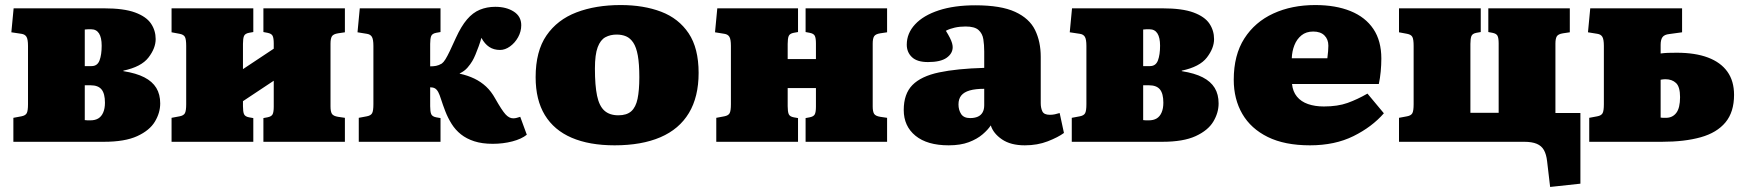

<svg xmlns="http://www.w3.org/2000/svg" viewBox="-20 -562 6932 761"><path d="M33 0V-95L65 -101Q81 -104 86 -113.5Q91 -123 91 -149V-380Q91 -406 85 -416Q79 -426 65 -428L25 -434L34 -529H392Q471 -529 515.5 -512.5Q560 -496 578.5 -468.5Q597 -441 597 -407Q597 -371 568.5 -334Q540 -297 469 -282V-280Q520 -272 552 -255.5Q584 -239 599.5 -213.5Q615 -188 615 -152Q615 -115 594 -80Q573 -45 524 -22.5Q475 0 392 0ZM338 -85Q357 -85 369.5 -92.5Q382 -100 389 -116Q396 -132 396 -155Q396 -191 382.5 -207.5Q369 -224 339 -224H316V-86Q321 -85 327 -85Q333 -85 338 -85ZM316 -300H343Q366 -300 374.5 -322.5Q383 -345 383 -381Q383 -413 372.5 -429.5Q362 -446 341 -446Q336 -446 329 -446Q322 -446 316 -445Z M660 0V-95L692 -101Q708 -104 713 -113.5Q718 -123 718 -149V-380Q718 -406 713 -415.5Q708 -425 692 -428L660 -434V-529H984V-435L967 -432Q951 -429 947 -419Q943 -409 943 -388V-288L1065 -369V-390Q1065 -411 1060.5 -420Q1056 -429 1040 -432L1024 -435V-529H1347V-434L1320 -430Q1301 -427 1295.5 -418Q1290 -409 1290 -389V-140Q1290 -120 1295.5 -111Q1301 -102 1320 -99L1347 -95V0H1024V-94L1040 -97Q1056 -100 1060.5 -109Q1065 -118 1065 -139V-242L943 -161V-141Q943 -120 947 -110Q951 -100 967 -97L984 -94V0Z M1933 8Q1891 8 1860 -2Q1829 -12 1807 -29.5Q1785 -47 1770 -71Q1755 -95 1745 -121Q1735 -147 1728.5 -167.5Q1722 -188 1717 -197Q1711 -208 1703.5 -212Q1696 -216 1685 -216V-141Q1685 -120 1689 -110Q1693 -100 1709 -97L1726 -94V0H1402V-95L1434 -101Q1450 -104 1455 -113.5Q1460 -123 1460 -149V-380Q1460 -406 1454 -416Q1448 -426 1434 -428L1397 -434L1406 -529H1726V-435L1709 -432Q1693 -429 1689 -419Q1685 -409 1685 -388V-299Q1698 -299 1708.5 -301Q1719 -303 1731 -310Q1738 -315 1745.5 -327Q1753 -339 1763 -360Q1773 -381 1787 -412Q1808 -458 1831 -485Q1854 -512 1882 -523.5Q1910 -535 1943 -535Q1987 -535 2016.5 -516Q2046 -497 2046 -462Q2046 -437 2033.5 -414.5Q2021 -392 2001.5 -378Q1982 -364 1962 -364Q1937 -364 1919 -376Q1901 -388 1888 -412Q1884 -397 1877.5 -379Q1871 -361 1864.5 -345.5Q1858 -330 1852 -320Q1845 -308 1833 -294Q1821 -280 1802 -271V-270Q1834 -263 1860 -250.5Q1886 -238 1906.5 -219Q1927 -200 1943 -171Q1969 -125 1983.5 -109Q1998 -93 2014 -93Q2022 -93 2028.5 -95Q2035 -97 2042 -99L2068 -28Q2047 -11 2010.5 -1.5Q1974 8 1933 8Z M2416 14Q2316 14 2246 -16Q2176 -46 2139.5 -106Q2103 -166 2103 -256Q2103 -359 2146 -421.5Q2189 -484 2265 -513Q2341 -542 2440 -542Q2531 -542 2600.5 -515.5Q2670 -489 2709.5 -430Q2749 -371 2749 -273Q2749 -178 2710.5 -114Q2672 -50 2597.5 -18Q2523 14 2416 14ZM2431 -105Q2464 -105 2482 -121Q2500 -137 2507 -170.5Q2514 -204 2514 -256Q2514 -309 2508 -342Q2502 -375 2490 -393Q2478 -411 2461.5 -418Q2445 -425 2424 -425Q2399 -425 2379.5 -414.5Q2360 -404 2349 -375Q2338 -346 2338 -290Q2338 -223 2346.5 -182.5Q2355 -142 2375.5 -123.5Q2396 -105 2431 -105Z M2819 0V-95L2851 -101Q2867 -104 2872 -113.5Q2877 -123 2877 -149V-380Q2877 -406 2871 -416Q2865 -426 2851 -428L2814 -434L2823 -529H3143V-435L3126 -432Q3110 -429 3106 -419Q3102 -409 3102 -388V-328H3214V-390Q3214 -411 3209.5 -420Q3205 -429 3189 -432L3173 -435V-529H3496V-434L3469 -430Q3450 -427 3444.5 -418Q3439 -409 3439 -389V-140Q3439 -120 3444.5 -111Q3450 -102 3469 -99L3496 -95V0H3173V-94L3189 -97Q3205 -100 3209.5 -109Q3214 -118 3214 -139V-213H3102V-141Q3102 -120 3106 -110Q3110 -100 3126 -97L3143 -94V0Z M3740 14Q3655 14 3608.5 -24Q3562 -62 3562 -126Q3562 -190 3596.5 -225Q3631 -260 3702 -275Q3773 -290 3881 -293V-358Q3881 -384 3877.5 -406.5Q3874 -429 3858.5 -443Q3843 -457 3807 -457Q3784 -457 3764 -452.5Q3744 -448 3729 -440Q3739 -424 3745 -412Q3751 -400 3753.5 -391Q3756 -382 3756 -375Q3756 -350 3732 -333Q3708 -316 3658 -316Q3615 -316 3594.5 -335.5Q3574 -355 3574 -385Q3574 -430 3607 -465.5Q3640 -501 3701 -521Q3762 -541 3846 -541Q3947 -541 4003.5 -515Q4060 -489 4082.5 -443Q4105 -397 4105 -337V-153Q4105 -134 4111.5 -120.5Q4118 -107 4141 -107Q4152 -107 4161 -109Q4170 -111 4180 -114L4197 -35Q4174 -18 4133 -2Q4092 14 4042 14Q3986 14 3951.5 -9.5Q3917 -33 3907 -65Q3896 -48 3874.5 -29.5Q3853 -11 3820 1.5Q3787 14 3740 14ZM3825 -94Q3843 -94 3855.5 -99.5Q3868 -105 3874.5 -116.5Q3881 -128 3881 -145V-210Q3846 -210 3823.5 -203.5Q3801 -197 3790 -183.5Q3779 -170 3779 -148Q3779 -126 3789.5 -110Q3800 -94 3825 -94Z M4228 0V-95L4260 -101Q4276 -104 4281 -113.5Q4286 -123 4286 -149V-380Q4286 -406 4280 -416Q4274 -426 4260 -428L4220 -434L4229 -529H4587Q4666 -529 4710.5 -512.5Q4755 -496 4773.5 -468.5Q4792 -441 4792 -407Q4792 -371 4763.5 -334Q4735 -297 4664 -282V-280Q4715 -272 4747 -255.5Q4779 -239 4794.5 -213.5Q4810 -188 4810 -152Q4810 -115 4789 -80Q4768 -45 4719 -22.5Q4670 0 4587 0ZM4533 -85Q4552 -85 4564.5 -92.5Q4577 -100 4584 -116Q4591 -132 4591 -155Q4591 -191 4577.5 -207.5Q4564 -224 4534 -224H4511V-86Q4516 -85 4522 -85Q4528 -85 4533 -85ZM4511 -300H4538Q4561 -300 4569.5 -322.5Q4578 -345 4578 -381Q4578 -413 4567.5 -429.5Q4557 -446 4536 -446Q4531 -446 4524 -446Q4517 -446 4511 -445Z M5172 14Q5072 14 5005 -19Q4938 -52 4904 -110.5Q4870 -169 4870 -246Q4870 -344 4912 -409.5Q4954 -475 5027 -508.5Q5100 -542 5193 -542Q5274 -542 5333 -518Q5392 -494 5423.5 -447Q5455 -400 5455 -330Q5455 -305 5452.5 -278.5Q5450 -252 5445 -229H5101Q5104 -199 5120.5 -179Q5137 -159 5164.5 -149.5Q5192 -140 5227 -140Q5282 -140 5321 -154Q5360 -168 5400 -191L5465 -113Q5418 -59 5344.5 -22.5Q5271 14 5172 14ZM5100 -331H5241Q5243 -347 5244 -359Q5245 -371 5245 -381Q5245 -406 5229.5 -421.5Q5214 -437 5185 -437Q5157 -437 5138.5 -422Q5120 -407 5110.5 -383Q5101 -359 5100 -331Z M6124 179 6112 77Q6109 50 6099.5 33Q6090 16 6071 8Q6052 0 6021 0H5525V-95L5557 -101Q5573 -104 5578 -113.5Q5583 -123 5583 -149V-380Q5583 -406 5578 -415.5Q5573 -425 5557 -428L5525 -434V-529H5849V-435L5832 -432Q5816 -429 5812 -419Q5808 -409 5808 -388V-115H5920V-390Q5920 -411 5915.5 -420Q5911 -429 5895 -432L5879 -435V-529H6202V-434L6175 -430Q6156 -427 6150.5 -418Q6145 -409 6145 -389V-114H6244V166Z M6279 0V-95L6311 -101Q6327 -104 6332 -113.5Q6337 -123 6337 -149V-380Q6337 -406 6331 -416Q6325 -426 6311 -428L6274 -434L6283 -529H6647V-434L6596 -427Q6577 -425 6569.5 -415Q6562 -405 6562 -384V-350Q6576 -352 6591 -352.5Q6606 -353 6626 -353Q6699 -353 6749.5 -334Q6800 -315 6826.5 -278Q6853 -241 6853 -186Q6853 -118 6819 -77Q6785 -36 6721 -18Q6657 0 6567 0ZM6583 -95Q6609 -95 6624 -114.5Q6639 -134 6639 -177Q6639 -218 6623 -233Q6607 -248 6581 -248Q6577 -248 6572 -247.5Q6567 -247 6562 -246V-96Q6566 -95 6571 -95Q6576 -95 6583 -95Z"/></svg>

Font: Literata Variable Black
Style: Regular
Weight: 900
Designer: Latin by Veronika Burian and Jose Scaglione. Greek by Irene Vlachou. Cyrillic by Vera Evstafieva.
Foundry: TypeTogether
Version: Version 3.021